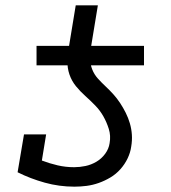

<svg xmlns="http://www.w3.org/2000/svg" viewBox="-20 -692 640 720"><path d="M117 -447V-520H239L264 -672H347L322 -520H520V-447ZM259 8Q202 8 148 -7Q94 -22 46 -46L70 -188H153L137 -90Q166 -79 196 -72Q226 -65 258 -65Q279 -65 300.5 -69.5Q322 -74 341.5 -85.5Q361 -97 374.5 -115.5Q388 -134 391 -155Q396 -183 388 -208.5Q380 -234 367.5 -256Q355 -278 337 -296.5Q319 -315 300 -332Q281 -349 265 -368.5Q249 -388 240.5 -412.5Q232 -437 233 -464.5Q234 -492 239 -520H322Q318 -497 318 -474.5Q318 -452 325.5 -432.5Q333 -413 347 -397.5Q361 -382 376 -368Q391 -354 405 -338.5Q419 -323 430.5 -305.5Q442 -288 451.5 -269Q461 -250 467 -229.5Q473 -209 474.5 -187Q476 -165 472 -142Q469 -120 458.5 -98Q448 -76 431.5 -57.5Q415 -39 394 -26.5Q373 -14 350.5 -6Q328 2 305 5Q282 8 259 8Z"/></svg>

Font: Iosevka Plex Etoile
Style: Italic
Weight: 400
Italic angle: -9°
Designer: Belleve Invis
Foundry: Belleve Invis
Version: Version 25.1.1; ttfautohint (v1.8.4)